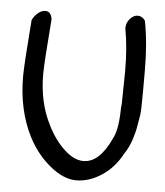

<svg xmlns="http://www.w3.org/2000/svg" viewBox="-50 -710 649 755"><g transform="rotate(5 275.0 -333.0)"><path d="M493 -649Q510 -562 510 -454V-378Q510 -292 507 -276.5Q504 -261 501 -242Q498 -223 495.5 -213Q493 -203 488 -186Q477 -149 457 -120Q427 -64 378 -32Q329 0 278.5 0Q228 0 174.5 -44Q121 -88 87 -154Q35 -256 35 -389Q35 -436 49 -612Q56 -628 70.5 -640.5Q85 -653 100 -653Q122 -653 127 -623Q113 -450 113 -404Q113 -294 156 -209Q183 -153 222.5 -115.5Q262 -78 300 -78Q363 -78 408 -176Q427 -210 429 -285Q429 -305 431 -313L433 -445Q433 -537 419 -613Q419 -634 433 -650Q447 -666 464 -666Q481 -666 493 -649Z"/></g></svg>

Font: Patrick Hand SC
Style: Regular
Weight: 400
Designer: Patrick Wagesreiter
Foundry: Patrick Wagesreiter
Version: Version 1.003;PS 001.003;hotconv 1.0.70;makeotf.lib2.5.58329